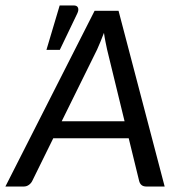

<svg xmlns="http://www.w3.org/2000/svg" viewBox="-49 -681 648 701"><path d="M0 0ZM552.2 0H485.8Q474.1 0 467.8 -5.4Q461.4 -10.7 459 -20.5L420.9 -176.3H145.5L68.8 -20.5Q64.9 -12.2 56.6 -6.1Q48.3 0 37.6 0H-29.3L296.4 -641.6H383.8ZM176.3 -238.3H405.8L341.8 -501Q339.4 -512.7 336.2 -528.1Q333 -543.5 330.6 -561Q323.7 -543.5 317.4 -527.8Q311 -512.2 305.7 -500.5ZM120.6 -499 168.9 -661.1H220.2Q232.4 -661.1 235.8 -652.8Q239.3 -644.5 232.9 -631.3L169.4 -499Z"/></svg>

Font: Carlito
Style: Italic
Weight: 400
Italic angle: -7°
Designer: Lukasz Dziedzic
Foundry: tyPoland Lukasz Dziedzic
Version: Version 1.104